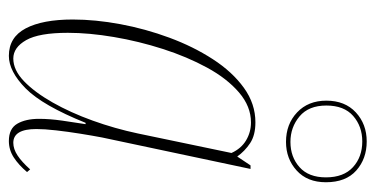

<svg xmlns="http://www.w3.org/2000/svg" viewBox="-227 -610 847 433"><g transform="rotate(90 196.5 -393.5)"><path d="M106 10Q64 10 44 -28Q24 -66 24 -134Q24 -185 34.5 -241.5Q45 -298 65 -352Q85 -406 113.5 -450Q142 -494 178 -520Q214 -546 256 -546Q285 -546 303 -534Q321 -522 333 -505L353 -535H361L290 -200Q286 -179 281.5 -151Q277 -123 274 -96.5Q271 -70 271 -52Q271 0 302 0Q316 0 330.5 -9.5Q345 -19 362 -38L368 -31Q352 -12 335 -1Q318 10 298 10Q270 10 259 -9Q248 -28 248 -58Q248 -82 252 -110Q256 -138 260 -163H257Q218 -66 179.5 -28Q141 10 106 10ZM112 0Q138 0 163 -24Q188 -48 211 -88.5Q234 -129 252 -179Q270 -229 281 -281L325 -492Q315 -514 296.5 -525Q278 -536 256 -536Q220 -536 188.5 -509Q157 -482 132.5 -437Q108 -392 90.5 -337.5Q73 -283 63.5 -227Q54 -171 54 -123Q54 -58 70.5 -29Q87 0 112 0ZM300 -615Q260 -615 233.5 -640Q207 -665 207 -706Q207 -748 233.5 -772.5Q260 -797 299 -797Q338 -797 364.5 -773.5Q391 -750 391 -705Q391 -663 364.5 -639Q338 -615 300 -615ZM300 -625Q334 -625 357 -645.5Q380 -666 380 -705Q380 -745 357 -766Q334 -787 299 -787Q265 -787 241.5 -766.5Q218 -746 218 -706Q218 -666 242.5 -645.5Q267 -625 300 -625Z"/></g></svg>

Font: Noto Serif Display ExtraCondensed Thin
Style: Italic
Weight: 100
Width: 2
Italic angle: -12°
Designer: Monotype Design Team
Foundry: Monotype Imaging Inc.
Version: Version 2.009